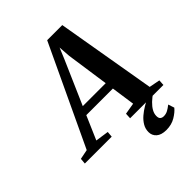

<svg xmlns="http://www.w3.org/2000/svg" viewBox="-339 -890 1258 1258"><g transform="rotate(-45 290.0 -261.5)"><path d="M-75 0 -71.5 -40 -4 -53.5 322 -746H462L580.5 -54.5L655.5 -40L653 0H344.5L346.5 -40L426 -53.5L402.5 -217.5H156L85 -53.5L177.5 -40L174 0ZM181.5 -275.5H394L351.5 -571L345.5 -654.5L314.5 -580ZM458 223Q412 222.5 388.8 201.8Q365.5 181 365.5 149.5Q365.5 119.5 380.2 94.5Q395 69.5 418.5 49.2Q442 29 469.2 12.8Q496.5 -3.5 521 -16.5L549.5 -27L574.5 -15Q544 5 522 26.2Q500 47.5 488.2 68.8Q476.5 90 476.5 110.5Q476 130.5 485.5 138.8Q495 147 510.5 147Q530.5 147 547.8 137.8Q565 128.5 584.5 113L598.5 155.5Q579.5 179.5 543.2 201.2Q507 223 458 223Z"/></g></svg>

Font: Merriweather 48pt
Style: Bold Italic
Weight: 700
Italic angle: -7.8°
Version: Version 2.101